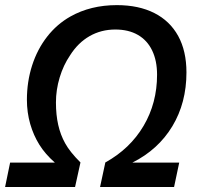

<svg xmlns="http://www.w3.org/2000/svg" viewBox="-32 -745 806 765"><path d="M8.3 -97.2H186.5Q147.9 -131.3 124.8 -168.5Q101.6 -205.6 88.4 -251Q75.2 -297.4 75.2 -347.2Q75.2 -419.4 95.9 -484.1Q116.7 -548.8 155.8 -598.9Q194.8 -648.9 248.5 -679.2Q329.1 -724.6 433.6 -724.6Q520.5 -724.6 582.8 -693.1Q645 -661.6 678 -601.6Q710.9 -541.5 710.9 -456.5Q710.9 -335.4 654.8 -242.2Q598.6 -148.9 495.6 -97.2H682.1L661.6 0H366.7L387.7 -97.7Q486.3 -152.3 540 -243.4Q593.8 -334.5 593.8 -447.3Q593.8 -503.4 574.2 -543.9Q554.7 -584.5 517.3 -606Q480 -627.4 427.7 -627.4Q371.1 -627.4 325 -601.1Q278.8 -574.7 247.1 -524.4Q220.7 -485.8 205.8 -436.5Q190.9 -387.2 190.9 -336.9Q190.9 -287.1 200 -247.3Q209 -207.5 227.5 -174.3Q246.1 -140.1 288.6 -97.7L267.1 0H-11.7Z"/></svg>

Font: Viking Open Sans Light
Style: Bold Italic
Weight: 600
Italic angle: -12°
Foundry: Ascender Corporation
Version: Version 2.000